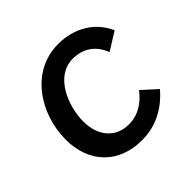

<svg xmlns="http://www.w3.org/2000/svg" viewBox="-141 -663 806 806"><g transform="rotate(-45 262.5 -259.5)"><path d="M268 8C348 8 417 -26 473 -91L408 -150C376 -109 334 -78 276 -78C198 -78 149 -136 149 -222C149 -314 200 -440 304 -440C370 -440 413 -404 433 -350L513 -400C476 -483 397 -527 304 -527C143 -527 43 -374 43 -220C43 -82 131 8 268 8Z"/></g></svg>

Font: Fixel Text 20240404 Medium
Style: Italic
Weight: 500
Width: 4
Italic angle: -10°
Designer: AlfaBravo + MacPaw
Foundry: Kyrylo Tkachov, Marchela Mozhyna, Serhii Makarenko, Maria Weinstein, Zakhar Kryvoshyya
Version: Version 1.211;Glyphs 3.2 (3225)